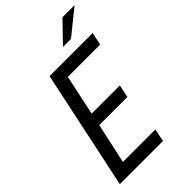

<svg xmlns="http://www.w3.org/2000/svg" viewBox="-256 -959 1051 1051"><g transform="rotate(-45 269.0 -434.0)"><path d="M166 -690H500L484 -616H234L184 -382H402L387 -308H169L118 -74H369L354 0H20ZM444 -868H538L393 -751H331Z"/></g></svg>

Font: Decalotype
Style: Italic
Weight: 400
Italic angle: -12°
Designer: Alfredo Marco Pradil
Foundry: Alfredo Marco Pradil
Version: Version 1.0